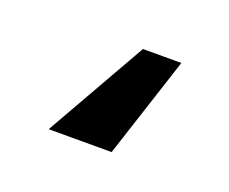

<svg xmlns="http://www.w3.org/2000/svg" viewBox="-47 -31 364 305"><g transform="rotate(20 135.5 121.5)"><path d="M216.8 36.1 161.1 207H54.7L151.9 36.1Z"/></g></svg>

Font: Inter 18pt Medium
Style: Regular
Weight: 500
Designer: Rasmus Andersson
Foundry: rsms
Version: Version 4.001;git-66647c0bb